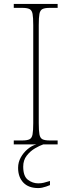

<svg xmlns="http://www.w3.org/2000/svg" viewBox="-20 -734 365 976"><path d="M50 0V-20H93Q118 -20 130 -26Q142 -32 145.5 -51Q149 -70 149 -108V-606Q149 -645 145.5 -663.5Q142 -682 130 -688Q118 -694 93 -694H50V-714H273V-694H233Q208 -694 196 -688Q184 -682 180.5 -663.5Q177 -645 177 -606V-108Q177 -70 180.5 -51Q184 -32 196 -26Q208 -20 233 -20H273V0ZM174 222Q125 222 98.5 194Q72 166 72 119Q72 91 85.5 66.5Q99 42 120.5 24Q142 6 165 0H200Q182 6 158 20Q134 34 116 57Q98 80 98 113Q98 162 122 180Q146 198 174 198Q190 198 202 195Q214 192 234 186V207Q224 211 214 214.5Q204 218 194 220Q184 222 174 222Z"/></svg>

Font: Noto Serif Bengali Thin
Style: Regular
Weight: 250
Version: Version 2.003